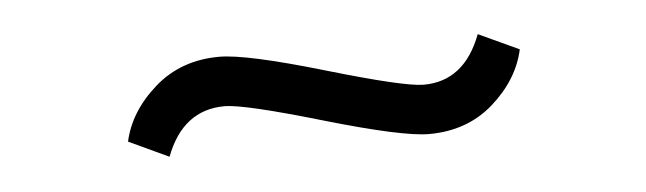

<svg xmlns="http://www.w3.org/2000/svg" viewBox="-25 -323 622 185"><g transform="rotate(-5 286.5 -231.0)"><path d="M95.2 -203.1Q101.6 -231.9 127.2 -254.4Q152.8 -276.9 189.9 -276.9Q215.8 -276.9 290.5 -254.9Q365.2 -232.9 383.8 -232.9Q423.3 -232.9 439.9 -276.9L479 -258.8Q472.7 -230 447.3 -207.5Q421.9 -185.1 384.8 -185.1Q359.4 -185.1 284.4 -207Q209.5 -229 190.9 -229Q150.4 -229 133.8 -185.1Z"/></g></svg>

Font: Dihjauti S
Style: Regular
Weight: 400
Designer: T. Christopher White
Version: Version 3.0.0